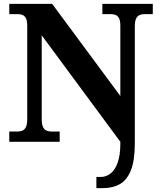

<svg xmlns="http://www.w3.org/2000/svg" viewBox="-20 -734 828 994"><path d="M479 240V182H503Q529 182 552 164.5Q575 147 589 108.5Q603 70 603 9V0L196 -551V-118Q196 -90 203 -76Q210 -62 221.5 -57.5Q233 -53 247 -53H289V0H28V-53H70Q84 -53 95.5 -57.5Q107 -62 114 -76Q121 -90 121 -118V-600Q121 -627 114 -640Q107 -653 95.5 -657Q84 -661 70 -661H28V-714H250L603 -237V-600Q603 -627 596 -640Q589 -653 577.5 -657Q566 -661 552 -661H510V-714H771V-661H729Q715 -661 703.5 -656.5Q692 -652 685 -638.5Q678 -625 678 -596V8Q678 97 657.5 148Q637 199 600 219.5Q563 240 512 240Z"/></svg>

Font: Noto Serif Kannada
Style: Bold
Weight: 700
Version: Version 2.003